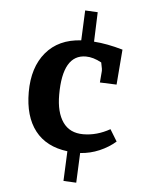

<svg xmlns="http://www.w3.org/2000/svg" viewBox="-55 -765 680 880"><g transform="rotate(5 285.0 -325.0)"><path d="M270 67 276 -70Q178 -82 127 -147.5Q76 -213 76 -325Q76 -439 133.5 -507.5Q191 -576 295 -582L301 -720L359 -717L354 -581Q414 -577 487 -556L474 -394L397 -397L401 -446Q403 -455 395 -489Q357 -510 323 -510Q216 -510 216 -325Q216 -244 247.5 -199Q279 -154 341 -154Q404 -154 464 -188L497 -134Q465 -106 423 -88Q381 -70 335 -67L329 70Z"/></g></svg>

Font: Andada Pro ExtraBold
Style: Regular
Weight: 800
Designer: Carolina Giovagnoli
Foundry: Huerta Tipografica
Version: Version 3.005; ttfautohint (v1.8.4)